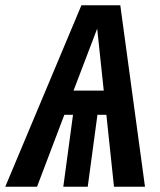

<svg xmlns="http://www.w3.org/2000/svg" viewBox="-59 -711 608 731"><path d="M375 0 346 -274H312L275 0H182L219 -274H186L82 0H-39L251 -691H399L493 0ZM221 -366H336L311 -602Z"/></svg>

Font: Fira Sans Extra Condensed Medium
Style: Italic
Weight: 500
Width: 3
Italic angle: -8°
Designer: Carrois Corporate & Edenspiekermann AG
Foundry: Carrois Corporate GbR & Edenspiekermann AG
Version: Version 4.203